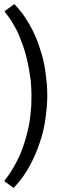

<svg xmlns="http://www.w3.org/2000/svg" viewBox="-20 -715 313 950"><path d="M2 -659.2Q19.5 -636.7 35.2 -613.3Q49.8 -589.8 63.5 -563.5Q76.2 -537.1 85.9 -509.8Q96.7 -482.4 104.5 -455.1Q112.3 -427.7 118.2 -399.4Q124 -372.1 127.9 -344.7Q132.8 -317.4 133.8 -292Q135.7 -266.6 135.7 -243.2Q135.7 -217.8 134.8 -192.4Q132.8 -166 129.9 -139.6Q127 -112.3 121.1 -85Q115.2 -58.6 107.4 -31.2Q99.6 -2.9 89.8 23.4Q80.1 50.8 66.4 77.1Q52.7 104.5 37.1 129.9Q20.5 155.3 1 180.7Q2 181.6 2.9 182.6Q2.9 182.6 3.9 182.6Q3.9 182.6 4.9 183.6Q4.9 183.6 5.9 184.6Q5.9 184.6 6.8 185.5Q6.8 185.5 7.8 185.5Q7.8 185.5 8.8 186.5Q8.8 186.5 9.8 187.5Q9.8 187.5 10.7 187.5Q10.7 187.5 11.7 188.5Q11.7 188.5 11.7 189.5Q11.7 189.5 12.7 189.5Q12.7 189.5 13.7 190.4Q14.6 190.4 15.6 191.4Q15.6 191.4 16.6 192.4Q16.6 192.4 17.6 192.4Q17.6 192.4 17.6 193.4Q17.6 193.4 19.5 194.3Q19.5 194.3 20.5 194.3Q20.5 194.3 20.5 195.3Q20.5 195.3 21.5 196.3Q21.5 196.3 22.5 196.3Q22.5 196.3 23.4 197.3Q23.4 197.3 24.4 198.2Q24.4 198.2 25.4 198.2Q25.4 198.2 25.4 199.2Q25.4 199.2 27.3 200.2Q27.3 200.2 28.3 201.2Q28.3 201.2 29.3 201.2Q29.3 201.2 30.3 202.1Q30.3 202.1 30.3 202.1Q30.3 202.1 31.2 203.1Q31.2 203.1 32.2 203.1Q32.2 203.1 32.2 204.1Q32.2 204.1 33.2 204.1Q33.2 204.1 34.2 205.1Q34.2 205.1 35.2 205.1Q35.2 205.1 35.2 206.1Q35.2 206.1 36.1 206.1Q36.1 206.1 36.1 207Q36.1 207 37.1 207Q37.1 207 38.1 208Q38.1 208 39.1 208Q39.1 208 40 209Q40 209 41 210Q41 210 42 210.9Q42 210.9 42 210.9Q42 210.9 43 211.9Q43 211.9 43.9 211.9Q43.9 211.9 44.9 212.9Q44.9 212.9 45.9 212.9Q45.9 212.9 46.9 213.9Q46.9 213.9 47.9 214.8Q47.9 214.8 47.9 214.8Q71.3 189.5 90.8 163.1Q110.4 136.7 126 107.4Q141.6 79.1 154.3 49.8Q167 20.5 176.8 -9.8Q187.5 -40 194.3 -70.3Q201.2 -99.6 205.1 -129.9Q209 -159.2 211.9 -187.5Q213.9 -215.8 213.9 -243.2Q213.9 -270.5 211.9 -298.8Q209 -327.1 205.1 -357.4Q201.2 -387.7 194.3 -417Q187.5 -447.3 176.8 -476.6Q168 -505.9 155.3 -535.2Q142.6 -564.5 127 -591.8Q111.3 -619.1 92.8 -645.5Q73.2 -671.9 50.8 -695.3Q50.8 -695.3 49.8 -694.3Q49.8 -694.3 48.8 -693.4Q48.8 -693.4 47.9 -692.4Q47.9 -692.4 46.9 -691.4Q46.9 -691.4 45.9 -691.4Q45.9 -691.4 44.9 -690.4Q44.9 -690.4 43.9 -689.5Q43.9 -689.5 43 -689.5Q43 -689.5 43 -688.5Q43 -688.5 42 -687.5Q42 -687.5 41 -687.5Q41 -687.5 40 -686.5Q40 -686.5 39.1 -685.5Q39.1 -685.5 38.1 -685.5Q38.1 -685.5 37.1 -684.6Q37.1 -684.6 36.1 -684.6Q36.1 -684.6 36.1 -683.6Q36.1 -683.6 35.2 -682.6Q34.2 -682.6 33.2 -681.6Q33.2 -681.6 32.2 -681.6Q32.2 -681.6 32.2 -680.7Q32.2 -680.7 31.2 -680.7Q31.2 -680.7 30.3 -679.7Q30.3 -679.7 29.3 -678.7Q29.3 -678.7 29.3 -678.7Q29.3 -678.7 28.3 -677.7Q28.3 -677.7 27.3 -677.7Q27.3 -677.7 27.3 -676.8Q27.3 -676.8 25.4 -675.8Q25.4 -675.8 25.4 -675.8Q25.4 -675.8 24.4 -674.8Q24.4 -674.8 23.4 -674.8Q23.4 -674.8 23.4 -674.8Q23.4 -674.8 22.5 -673.8Q22.5 -673.8 21.5 -673.8Q21.5 -673.8 21.5 -672.9Q21.5 -672.9 20.5 -672.9Q20.5 -672.9 19.5 -671.9Q19.5 -671.9 18.6 -670.9Q18.6 -670.9 17.6 -669.9Q17.6 -669.9 16.6 -669.9Q16.6 -669.9 15.6 -668.9Q15.6 -668.9 14.6 -668Q14.6 -668 13.7 -667Q13.7 -667 12.7 -667Q12.7 -667 11.7 -666Q11.7 -666 10.7 -665Q10.7 -665 9.8 -664.1Q9.8 -664.1 8.8 -664.1Q8.8 -664.1 7.8 -663.1Q7.8 -663.1 5.9 -662.1Q5.9 -662.1 4.9 -661.1Q4.9 -661.1 3.9 -660.2Q3.9 -660.2 2.9 -659.2Q2.9 -659.2 2 -659.2Z"/></svg>

Font: Aptus Gothic JP
Style: Medium
Weight: 400
Designer: Fuminori Ogawa / Motoya
Version: Version 1